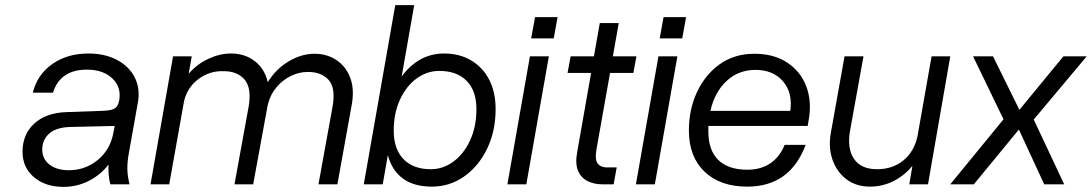

<svg xmlns="http://www.w3.org/2000/svg" viewBox="-20 -720 4265 750"><path d="M484 -126Q477 -89 477.5 -60Q478 -31 486 0H411Q402 -34 404 -77Q372 -36 326 -13Q280 10 228 10Q157 10 112.5 -28Q68 -66 68 -127Q68 -195 113.5 -237Q159 -279 238 -282L379 -287Q412 -288 425.5 -295Q439 -302 444 -321L446 -330Q454 -381 418 -414.5Q382 -448 320 -448Q215 -448 187 -358H108Q126 -429 184.5 -470Q243 -511 325 -511Q389 -511 436 -486.5Q483 -462 505.5 -419Q528 -376 519 -322ZM145 -136Q145 -99 173.5 -77Q202 -55 249 -55Q312 -55 360.5 -94Q409 -133 422 -197L428 -228L253 -224Q198 -222 171.5 -197.5Q145 -173 145 -136Z M656 -500H729L717 -432Q750 -470 794.5 -490.5Q839 -511 882 -511Q937 -511 975.5 -481Q1014 -451 1026 -399Q1058 -451 1108 -480.5Q1158 -510 1208 -510Q1257 -510 1294 -485.5Q1331 -461 1348 -416.5Q1365 -372 1354 -311L1298 0H1224L1279 -303Q1292 -377 1263.5 -408Q1235 -439 1183 -439Q1148 -439 1115.5 -423Q1083 -407 1059.5 -378.5Q1036 -350 1027 -314Q1027 -312 1026 -311L969 0H896L951 -302Q964 -375 935.5 -409Q907 -443 850 -442Q798 -443 755 -411Q712 -379 699 -325L641 0H568Z M1524 -700H1598L1549 -421Q1579 -463 1621 -487Q1663 -511 1715 -511Q1775 -511 1820.5 -484Q1866 -457 1891 -408.5Q1916 -360 1916 -294Q1916 -208 1883 -139.5Q1850 -71 1793.5 -31Q1737 9 1667 9Q1597 9 1554 -22.5Q1511 -54 1495 -114L1475 0H1401ZM1841 -294Q1841 -365 1803 -404Q1765 -443 1696 -443Q1648 -443 1607.5 -413.5Q1567 -384 1542.5 -331Q1518 -278 1518 -210Q1518 -138 1556 -98.5Q1594 -59 1663 -59Q1711 -59 1751.5 -89Q1792 -119 1816.5 -172Q1841 -225 1841 -294Z M2070 -653H2158L2143 -570H2055ZM2050 -500H2124L2036 0H1962Z M2389 -66 2377 0H2332Q2301 0 2275.5 -12.5Q2250 -25 2238 -53Q2226 -81 2235 -128L2289 -435H2197L2209 -500H2300L2323 -630H2397L2374 -500H2466L2454 -435H2363L2310 -137Q2303 -95 2315 -80.5Q2327 -66 2350 -66Z M2572 -653H2660L2645 -570H2557ZM2552 -500H2626L2538 0H2464Z M2671 -210Q2671 -293 2703 -361Q2735 -429 2792 -469.5Q2849 -510 2927 -510Q3003 -510 3055 -475.5Q3107 -441 3129 -384Q3151 -327 3140 -258L3135 -228H2747Q2747 -217 2747 -206Q2747 -133 2786 -95Q2825 -57 2900 -57Q2952 -57 2989 -82Q3026 -107 3045 -154H3127Q3066 9 2899 9Q2793 9 2732 -49.5Q2671 -108 2671 -210ZM2931 -447Q2865 -447 2818.5 -404Q2772 -361 2755 -287H3067Q3077 -358 3038.5 -402.5Q3000 -447 2931 -447Z M3301 -212Q3288 -141 3315.5 -100Q3343 -59 3406 -59Q3467 -59 3509 -93.5Q3551 -128 3564 -188L3619 -500H3692L3605 0H3532L3544 -72Q3513 -34 3470 -12.5Q3427 9 3379 9Q3324 9 3286 -20Q3248 -49 3231.5 -97.5Q3215 -146 3226 -204L3279 -500H3353Z M3781 -500H3859L3962 -291L4134 -500H4225L4018 -253L4137 0H4059L3960 -214L3784 0H3692L3900 -254Z"/></svg>

Font: Overused Grotesk
Style: Italic
Weight: 400
Italic angle: -10°
Version: Version 0.003